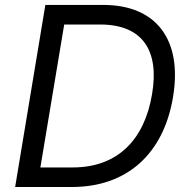

<svg xmlns="http://www.w3.org/2000/svg" viewBox="-20 -747 754 767"><path d="M267.8 0C489.3 0 634.2 -134.9 671.2 -359.4C709.5 -588.1 604.4 -727.3 392.8 -727.3H161.2L40.5 0ZM236.5 -649.1H380C550.4 -649.1 617.2 -544 587.4 -370.7C557.5 -190.3 451 -78.1 270.6 -78.1H141.3Z"/></svg>

Font: Riot Sans 2.0
Style: Italic
Weight: 400
Italic angle: -9.39999°
Designer: Rasmus Andersson
Foundry: rsms
Version: Version 3.006;hotconv 1.0.109;makeotfexe 2.5.65596